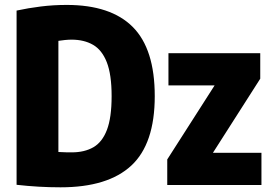

<svg xmlns="http://www.w3.org/2000/svg" viewBox="-20 -770 1123 799"><path d="M232 9.5Q140.5 9.5 49 -1V-726Q97.5 -736.5 149.8 -743Q202 -749.5 257.5 -749.5Q441 -749.5 532.5 -657.8Q624 -566 624 -370Q624 -171.5 526.5 -81Q429 9.5 232 9.5ZM279 -136Q331.5 -136 368.5 -157.2Q405.5 -178.5 425 -229.5Q444.5 -280.5 444.5 -370Q444.5 -459.5 424.5 -510.8Q404.5 -562 367.2 -583.5Q330 -605 277.5 -605Q265.5 -605 250 -603.5Q234.5 -602 223 -600V-137.5Q240.5 -136.5 254.5 -136.2Q268.5 -136 279 -136ZM676 0V-106.5L873 -414.5H681V-548.5H1063V-442.5L866 -134H1068V0Z"/></svg>

Font: Encode Sans Cnd XBd
Style: Regular
Weight: 800
Width: 3
Designer: Multiple Designers
Foundry: Impallari Type
Version: Version 3.002; ttfautohint (v1.8.3) -l 8 -r 50 -G 200 -x 14 